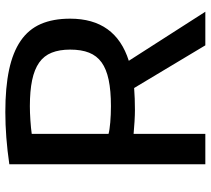

<svg xmlns="http://www.w3.org/2000/svg" viewBox="-55 -735 790 720"><g transform="rotate(-90 340.0 -375.0)"><path d="M370 -267Q331 -264 287 -264Q270 -264 244.5 -265.5Q219 -267 198 -269V0H84V-735Q186 -750 280 -750Q372 -750 438 -736Q504 -722 547 -692.5Q590 -663 610 -617Q630 -571 630 -507Q630 -337 472 -287L656 0H530ZM302 -354Q360 -354 400.5 -362.5Q441 -371 466 -389Q491 -407 502.5 -436Q514 -465 514 -507Q514 -547 502.5 -576Q491 -605 465.5 -623Q440 -641 399.5 -649.5Q359 -658 302 -658Q278 -658 248.5 -656Q219 -654 198 -651V-363Q212 -359 241 -356.5Q270 -354 302 -354Z"/></g></svg>

Font: Encode Sans Normal
Style: Medium
Weight: 500
Designer: Pablo Impallari, Andres Torresi
Foundry: Pablo Impallari, Andres Torresi
Version: Version 1.000; ttfautohint (v1.00) -l 8 -r 50 -G 200 -x 14 -